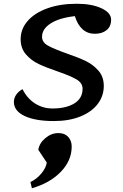

<svg xmlns="http://www.w3.org/2000/svg" viewBox="-20 -620 658 1023"><path d="M54 -77Q54 -97 66 -115Q78 -133 100 -145Q125 -95 167 -68.5Q209 -42 260 -42Q332 -42 376 -69Q420 -96 420 -147Q420 -178 387.5 -197Q355 -216 288 -239Q226 -260 186 -279Q146 -298 118 -330.5Q90 -363 90 -411Q90 -466 128 -509Q166 -552 233.5 -576Q301 -600 389 -600Q469 -600 520.5 -576Q572 -552 572 -515Q572 -479 548 -459.5Q524 -440 485 -440Q447 -440 420 -464Q393 -488 379 -534Q297 -525 250.5 -495.5Q204 -466 204 -424Q204 -395 234.5 -377.5Q265 -360 333 -336Q397 -314 436.5 -295Q476 -276 504.5 -243.5Q533 -211 533 -162Q533 -109 501 -66.5Q469 -24 408.5 0.5Q348 25 267 25Q168 25 111 -2Q54 -29 54 -77ZM291 89Q325 89 343.5 109.5Q362 130 362 161Q362 236 303.5 296Q245 356 150 383L142 350Q176 334 201 303.5Q226 273 229 246L184 178Q190 142 222 115.5Q254 89 291 89Z"/></svg>

Font: Lemonada
Style: Regular
Weight: 400
Designer: Mohamed Gaber (Arabic) Eduardo Tunni (Latin)
Foundry: Kief Type Foundry
Version: Version 3.006